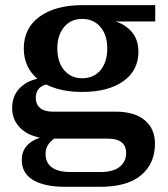

<svg xmlns="http://www.w3.org/2000/svg" viewBox="-20 -533 647 741"><path d="M231 188Q151.9 188 107.9 161.9Q64 135.7 64 84Q64 22.9 133.8 -2Q84.5 -11.2 55.7 -41.7Q26.9 -72.3 26.9 -116.2Q26.9 -160.6 53.2 -189.7Q79.6 -218.8 124 -229Q71.8 -274.4 71.8 -346.2Q71.8 -424.3 132.8 -468.8Q193.8 -513.2 298.8 -513.2H579.1V-450.2H425.8Q463.4 -439 488.8 -409.4Q514.2 -379.9 514.2 -333Q514.2 -261.2 456.1 -219.7Q397.9 -178.2 296.9 -178.2Q214.4 -178.2 158.2 -207Q118.2 -195.8 118.2 -155.8Q118.2 -129.9 135 -116Q151.9 -102.1 183.1 -102.1H425.8Q499 -102.1 538.6 -69.1Q578.1 -36.1 578.1 21Q578.1 98.1 524.7 143.1Q471.2 188 366.2 188ZM296.9 -231Q341.8 -231 367.9 -262.2Q394 -293.5 394 -346.2Q394 -397.5 367.7 -428.7Q341.3 -460 296.9 -460Q253.4 -460 227.3 -428.7Q201.2 -397.5 201.2 -346.2Q201.2 -293.9 227.3 -262.5Q253.4 -231 296.9 -231ZM253.9 130.9H367.2Q417 130.9 441.9 110.8Q466.8 90.8 466.8 58.1Q466.8 2 396 2H189Q155.8 25.9 155.8 60.1Q155.8 130.9 253.9 130.9Z"/></svg>

Font: Montagu Slab 144pt Medium
Style: Regular
Weight: 500
Designer: Florian Karsten
Foundry: Florian Karsten
Version: Version 1.000